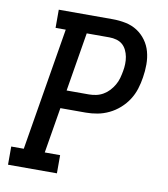

<svg xmlns="http://www.w3.org/2000/svg" viewBox="-82 -805 765 874"><g transform="rotate(10 300.0 -367.5)"><path d="M14 0V-84H72L166 -651H119V-735H368Q399 -735 428.5 -729Q458 -723 482 -707.5Q506 -692 523 -668.5Q540 -645 547.5 -617Q555 -589 555 -558.5Q555 -528 550 -498Q546 -471 537.5 -444Q529 -417 513.5 -393Q498 -369 476 -349.5Q454 -330 428 -317.5Q402 -305 375 -300Q348 -295 321 -295H204L169 -84H240V0ZM218 -379H321Q337 -379 354 -382.5Q371 -386 386.5 -395Q402 -404 414 -417Q426 -430 435 -445.5Q444 -461 448.5 -477.5Q453 -494 456 -511Q459 -527 459.5 -544Q460 -561 457 -577Q454 -593 447 -607.5Q440 -622 428.5 -632Q417 -642 401 -646.5Q385 -651 368 -651H263Z"/></g></svg>

Font: Iosevka Curly Slab MdExObl
Style: Regular
Weight: 500
Width: 7
Italic angle: -9°
Monospace: yes
Designer: Belleve Invis
Foundry: Belleve Invis
Version: Version 11.1.0; ttfautohint (v1.8.3)